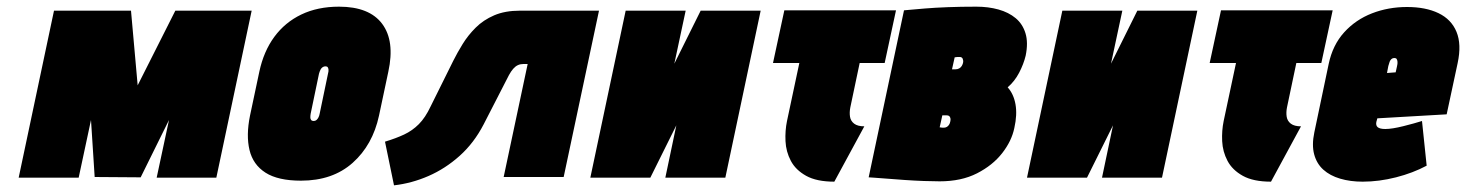

<svg xmlns="http://www.w3.org/2000/svg" viewBox="-20 -532 4398 576"><path d="M506 -500 393 -276 373 -500H142L36 1H216L253 -172L264 -1L402 0L487 -172L450 1H629L735 -500Z M1117 -185 1145 -317Q1165 -409 1126.5 -460.5Q1088 -512 997 -512Q933 -512 884 -488.5Q835 -465 803 -421.5Q771 -378 758 -317L730 -185Q718 -126 728.5 -82Q739 -38 776.5 -14Q814 10 883 10Q978 10 1038 -43.5Q1098 -97 1117 -185ZM964 -311 939 -191Q938 -185 935.5 -180Q933 -175 929.5 -172Q926 -169 921 -169Q916 -169 913.5 -172Q911 -175 911 -180Q911 -185 912 -191L937 -311Q939 -318 941.5 -323Q944 -328 948 -330.5Q952 -333 956 -333Q961 -333 963 -330.5Q965 -328 965.5 -323Q966 -318 964 -311Z M1540 -500Q1495 -500 1462.5 -486Q1430 -472 1407 -449Q1384 -426 1368 -400Q1352 -374 1340 -350L1272 -213Q1256 -179 1236.5 -159.5Q1217 -140 1192.5 -128.5Q1168 -117 1135 -107L1162 24Q1215 18 1265.5 -4Q1316 -26 1359 -64.5Q1402 -103 1431 -159L1507 -307Q1513 -318 1519.5 -325.5Q1526 -333 1533.5 -336.5Q1541 -340 1550 -340H1563L1491 -1H1671L1777 -500Z M2037 -500H1857L1751 1H1931L2009 -156L1976 1H2156L2262 -500H2082L2003 -341Z M2531 -210 2559 -343H2634L2668 -501H2333L2299 -343H2378L2341 -169Q2335 -140 2336.5 -108.5Q2338 -77 2352.5 -49.5Q2367 -22 2398.5 -4.5Q2430 13 2483 13L2573 -153Q2553 -153 2542.5 -161Q2532 -169 2530 -182Q2528 -195 2531 -210Z M3003 -270Q3024 -288 3037.5 -314Q3051 -340 3057 -365Q3065 -404 3056.5 -432Q3048 -460 3027 -477.5Q3006 -495 2975.5 -503.5Q2945 -512 2909 -512Q2863 -512 2823.5 -510.5Q2784 -509 2754.5 -506.5Q2725 -504 2708.5 -502.5Q2692 -501 2692 -501L2586 0Q2586 0 2601.5 1Q2617 2 2641.5 4Q2666 6 2695 8Q2724 10 2751.5 11Q2779 12 2799 12Q2864 12 2911 -12Q2958 -36 2986.5 -72.5Q3015 -109 3023 -148Q3032 -188 3026.5 -219Q3021 -250 3003 -270ZM2860 -361Q2863 -361 2865 -359.5Q2867 -358 2868 -356Q2869 -354 2869.5 -350.5Q2870 -347 2869 -343Q2868 -339 2865.5 -334.5Q2863 -330 2858 -327Q2853 -324 2846 -324H2836L2844 -360Q2846 -360 2848 -360.5Q2850 -361 2852 -361Q2854 -361 2856 -361Q2858 -361 2860 -361ZM2812 -149Q2811 -149 2809.5 -149Q2808 -149 2806.5 -149Q2805 -149 2803 -149.5Q2801 -150 2799 -150L2807 -186H2819Q2823 -186 2825.5 -185Q2828 -184 2829.5 -181.5Q2831 -179 2831.5 -176Q2832 -173 2831 -168Q2830 -162 2827 -157.5Q2824 -153 2820 -151Q2816 -149 2812 -149Z M3347 -500H3167L3061 1H3241L3319 -156L3286 1H3466L3572 -500H3392L3313 -341Z M3841 -210 3869 -343H3944L3978 -501H3643L3609 -343H3688L3651 -169Q3645 -140 3646.5 -108.5Q3648 -77 3662.5 -49.5Q3677 -22 3708.5 -4.5Q3740 13 3793 13L3883 -153Q3863 -153 3852.5 -161Q3842 -169 3840 -182Q3838 -195 3841 -210Z M4109 -166 4112 -177 4320 -189 4353 -343Q4365 -399 4349.5 -436.5Q4334 -474 4295.5 -492.5Q4257 -511 4201 -511Q4145 -511 4096 -492Q4047 -473 4012.5 -435Q3978 -397 3966 -340L3923 -135Q3915 -97 3922.5 -69Q3930 -41 3950 -23Q3970 -5 4000.5 4Q4031 13 4068 13Q4117 13 4168 0Q4219 -13 4260 -35L4246 -169Q4224 -162 4190 -153.5Q4156 -145 4136 -145Q4127 -145 4121.5 -146.5Q4116 -148 4113 -150.5Q4110 -153 4109 -157Q4108 -161 4109 -166ZM4171 -333 4167 -315 4141 -313 4145 -334Q4147 -342 4149 -347Q4151 -352 4154.5 -355Q4158 -358 4163 -358Q4168 -358 4170 -355Q4172 -352 4172.5 -346.5Q4173 -341 4171 -333Z"/></svg>

Font: Advent Pro Black
Style: Italic
Weight: 900
Italic angle: -12°
Version: Version 3.000